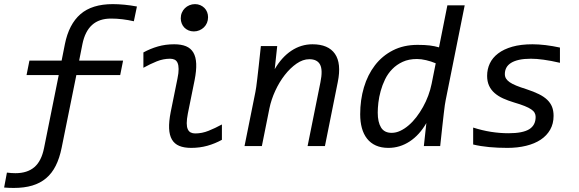

<svg xmlns="http://www.w3.org/2000/svg" viewBox="-71 -716 2840 941"><path d="M231 8.8Q220.7 59.6 202.1 96.4Q183.6 133.3 155 157.5Q126.5 181.6 87.2 193.4Q47.9 205.1 -3.9 205.1Q-13.7 205.1 -27.3 204.6Q-41 204.1 -50.8 203.1L-37.1 129.9Q-14.6 132.8 4.9 132.8Q63 132.8 97.7 103Q132.3 73.2 145 8.8L216.8 -348.1H59.1L73.2 -418.9H231L247.1 -500Q266.6 -597.2 323.2 -646.5Q379.9 -695.8 481.9 -695.8Q507.8 -695.8 538.8 -692.9Q569.8 -689.9 600.1 -684.1L585 -611.8Q557.1 -618.2 529.1 -621.6Q501 -625 473.1 -625Q415 -625 380.4 -593.8Q345.7 -562.5 333 -500L316.9 -418.9H532.2L518.1 -348.1H303.2ZM0 -490.2Z M814.9 -626Q814.9 -641.1 820.3 -653.8Q825.7 -666.5 835.2 -675.8Q844.7 -685.1 857.4 -690.4Q870.1 -695.8 884.8 -695.8Q898.9 -695.8 910.6 -690.7Q922.4 -685.5 930.9 -677Q939.5 -668.5 944.1 -656.7Q948.7 -645 948.7 -631.8Q948.7 -616.7 943.4 -604Q938 -591.3 928.5 -582Q918.9 -572.8 906.2 -567.4Q893.6 -562 878.9 -562Q864.7 -562 852.8 -567.1Q840.8 -572.3 832.5 -580.8Q824.2 -589.4 819.6 -601.1Q814.9 -612.8 814.9 -626ZM1016.6 -30.8Q982.9 -12.2 945.6 -1.7Q908.2 8.8 865.7 8.8Q831.1 8.8 807.6 -1Q784.2 -10.7 771.7 -32Q759.3 -53.2 757.8 -86.4Q756.3 -119.6 765.6 -167L798.8 -331.1Q804.7 -358.9 804.4 -377.7Q804.2 -396.5 799.3 -407.7Q794.4 -418.9 784.9 -423.6Q775.4 -428.2 762.7 -428.2Q729.5 -428.2 697.3 -415.3Q665 -402.3 631.8 -383.8V-459Q665.5 -477.5 702.9 -488.3Q740.2 -499 782.7 -499Q817.4 -499 840.8 -489.3Q864.3 -479.5 876.7 -458.3Q889.2 -437 890.6 -403.8Q892.1 -370.6 882.8 -323.2L849.6 -159.2Q844.2 -130.9 844.2 -112.3Q844.2 -93.8 849.4 -82.5Q854.5 -71.3 863.8 -66.7Q873 -62 885.7 -62Q918.9 -62 951.2 -75Q983.4 -87.9 1016.6 -106Z M1180.7 -265.1Q1182.6 -274.4 1184.8 -289.6Q1187 -304.7 1189.9 -330.3Q1192.9 -356 1197.3 -394.8Q1201.7 -433.6 1207.5 -490.2H1287.6L1275.4 -377Q1309.6 -436 1357.2 -467.5Q1404.8 -499 1460.4 -499Q1538.1 -499 1570.6 -452.1Q1603 -405.3 1584.5 -314L1521.5 0H1436.5L1499.5 -313Q1511.7 -372.6 1497.8 -399.2Q1483.9 -425.8 1444.8 -425.8Q1413.6 -425.8 1382.6 -404.3Q1351.6 -382.8 1324.7 -348.4Q1297.9 -314 1278.1 -271Q1258.3 -228 1249.5 -185.1L1212.4 0H1127.4Z M1975.6 -496.1Q2010.7 -496.1 2034.9 -493.2Q2059.1 -490.2 2080.6 -483.9L2121.6 -689.9H2206.5L2113.3 -225.1Q2111.3 -215.8 2109.1 -200.7Q2106.9 -185.5 2104 -159.9Q2101.1 -134.3 2096.7 -95.5Q2092.3 -56.6 2086.4 0H2006.3L2018.6 -112.8Q1984.9 -54.2 1936.8 -22.7Q1888.7 8.8 1832.5 8.8Q1797.4 8.8 1771.2 -2.9Q1745.1 -14.6 1728 -36.4Q1710.9 -58.1 1702.6 -88.4Q1694.3 -118.7 1694.3 -155.8Q1694.3 -226.1 1712.6 -287.8Q1731 -349.6 1766.6 -396Q1802.2 -442.4 1854.7 -469.2Q1907.2 -496.1 1975.6 -496.1ZM1780.3 -164.1Q1780.3 -117.7 1796.4 -91.3Q1812.5 -64.9 1848.6 -64.9Q1869.6 -64.9 1890.6 -74.7Q1911.6 -84.5 1931.6 -101.6Q1951.7 -118.7 1969.5 -141.8Q1987.3 -165 2002.2 -191.7Q2017.1 -218.3 2027.8 -247.3Q2038.6 -276.4 2044.4 -305.2L2064.5 -405.8Q2041.5 -415.5 2017.3 -421.1Q1993.2 -426.8 1972.7 -426.8Q1932.6 -426.8 1902.8 -413.1Q1873 -399.4 1851.6 -377.4Q1830.1 -355.5 1816.4 -327.4Q1802.7 -299.3 1794.7 -270Q1786.6 -240.7 1783.4 -212.9Q1780.3 -185.1 1780.3 -164.1Z M2673.3 -408.2Q2628.9 -418.5 2593.8 -423.3Q2558.6 -428.2 2531.2 -428.2Q2497.6 -428.2 2473.4 -422.9Q2449.2 -417.5 2433.6 -407.7Q2418 -397.9 2410.6 -384Q2403.3 -370.1 2403.3 -353Q2403.3 -340.8 2408.9 -331.3Q2414.6 -321.8 2426.8 -313.2Q2439 -304.7 2459.2 -296.4Q2479.5 -288.1 2509.3 -278.8Q2544.9 -267.1 2570.1 -254.6Q2595.2 -242.2 2611.3 -226.6Q2627.4 -210.9 2634.8 -191.9Q2642.1 -172.9 2642.1 -147.9Q2642.1 -109.9 2625.5 -80.6Q2608.9 -51.3 2579.1 -31.5Q2549.3 -11.7 2507.6 -1.5Q2465.8 8.8 2416 8.8Q2369.1 8.8 2326.9 4.9Q2284.7 1 2248 -7.8V-90.8Q2292 -76.7 2335.4 -69.8Q2378.9 -63 2421.4 -63Q2490.7 -63 2522.5 -82.5Q2554.2 -102.1 2554.2 -143.1Q2554.2 -153.8 2549.3 -162.8Q2544.4 -171.9 2532.7 -179.9Q2521 -188 2500.5 -196.3Q2480 -204.6 2448.2 -213.9Q2418.9 -222.7 2394.8 -233.6Q2370.6 -244.6 2353 -260Q2335.4 -275.4 2325.9 -296.1Q2316.4 -316.9 2316.4 -344.2Q2316.4 -377 2329.6 -405Q2342.8 -433.1 2370.4 -454.1Q2397.9 -475.1 2439.9 -487.1Q2481.9 -499 2539.1 -499Q2552.7 -499 2569.1 -498Q2585.4 -497.1 2603 -494.9Q2620.6 -492.7 2638.4 -489.7Q2656.2 -486.8 2673.3 -482.9Z"/></svg>

Font: Code New Roman
Style: Italic
Weight: 400
Italic angle: -11°
Monospace: yes
Designer: Sam Radian
Foundry: Code New Roman
Version: Version 1.508 October 19, 2014